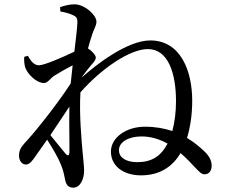

<svg xmlns="http://www.w3.org/2000/svg" viewBox="-20 -815 1040 888"><path d="M233 -466C254 -479 285 -497 316 -513L307 -429C238 -323 135 -196 93 -152C74 -131 68 -116 68 -95C68 -70 83 -54 100 -54C118 -55 129 -71 143 -91L198 -169C224 -129 253 -78 262 -53C272 -29 276 -10 281 16C286 40 296 53 319 53C350 53 369 15 369 -26C369 -50 364 -82 362 -112C357 -169 346 -284 352 -388C450 -499 581 -588 664 -588C758 -588 794 -476 794 -347C794 -297 788 -250 777 -209C741 -221 699 -229 651 -229C561 -229 493 -177 493 -114C493 -46 552 -4 632 -4C722 -4 780 -47 815 -107C843 -83 865 -59 879 -44C901 -21 912 -8 927 -9C947 -9 959 -26 959 -48C959 -74 946 -96 922 -118C905 -134 880 -156 845 -177C860 -226 869 -285 869 -349C869 -488 815 -628 675 -628C568 -628 422 -514 360 -458V-460C374 -479 387 -497 400 -512C414 -528 423 -537 423 -549C423 -560 404 -581 387 -591C393 -614 399 -633 403 -645C414 -683 426 -694 426 -715C426 -746 371 -795 325 -795C301 -795 279 -789 258 -782L259 -762C283 -758 302 -752 315 -746C333 -738 338 -733 338 -711C337 -685 331 -636 324 -576C274 -552 185 -513 160 -513C140 -513 124 -529 109 -557L92 -552C91 -536 92 -521 96 -505C107 -471 150 -431 183 -431C202 -431 212 -453 233 -466ZM755 -151C724 -92 681 -65 615 -65C559 -65 530 -89 530 -120C530 -158 574 -184 635 -184C680 -184 720 -170 755 -151ZM301 -322C299 -238 302 -155 301 -111C300 -94 294 -93 284 -103L213 -190Z"/></svg>

Font: Noto Serif KR Medium
Style: Regular
Weight: 500
Designer: Ryoko NISHIZUKA 西塚涼子 (kana & ideographs); Frank Grießhammer (Latin, Greek & Cyrillic); Wenlong ZHANG 张文龙 (bopomofo); San
Foundry: Adobe
Version: Version 2.001;hotconv 1.1.0;makeotfexe 2.6.0